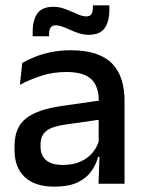

<svg xmlns="http://www.w3.org/2000/svg" viewBox="-20 -689 541 720"><path d="M447 0H349.5L353.5 -116L350 -131V-285L350.5 -309.5Q350.5 -366 321.8 -392.5Q293 -419 229.5 -419Q178 -419 134 -404.5Q90 -390 54.5 -371L63.5 -453Q83.5 -464.5 110.5 -475.5Q137.5 -486.5 171.5 -493.5Q205.5 -500.5 246 -500.5Q301.5 -500.5 340 -487.2Q378.5 -474 402 -449Q425.5 -424 436.2 -389Q447 -354 447 -311ZM184 11Q111.5 11 73 -24.8Q34.5 -60.5 34.5 -126.5V-141.5Q34.5 -211.5 77.8 -245.2Q121 -279 214 -292L361 -313L366.5 -242L225.5 -222Q175 -215 153.5 -197.8Q132 -180.5 132 -147V-140Q132 -106.5 152.8 -88.5Q173.5 -70.5 216 -70.5Q255 -70.5 283 -83.5Q311 -96.5 328.5 -118.2Q346 -140 352.5 -166.5L366 -101H348Q340 -71 321.5 -45.5Q303 -20 269.8 -4.5Q236.5 11 184 11ZM312.5 -558.5Q294.5 -558.5 277.5 -563.8Q260.5 -569 244.8 -576.2Q229 -583.5 215 -588.8Q201 -594 189 -594Q175.5 -594 169.8 -585.5Q164 -577 164 -560V-553H102.5V-570Q102.5 -613.5 120.2 -638.5Q138 -663.5 180.5 -663.5Q199 -663.5 216 -658Q233 -652.5 248.5 -645.5Q264 -638.5 277.8 -633Q291.5 -627.5 303.5 -627.5Q317.5 -627.5 323 -636.2Q328.5 -645 328.5 -662V-669H390V-651.5Q390 -607.5 372.2 -583Q354.5 -558.5 312.5 -558.5Z"/></svg>

Font: Anek Malayalam Medium Medium
Style: Regular
Weight: 500
Version: Version 1.003